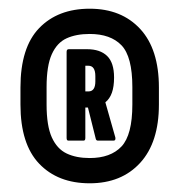

<svg xmlns="http://www.w3.org/2000/svg" viewBox="-20 -720 412 441"><path d="M186 -299Q113 -299 70 -344Q27 -389 27 -480V-519Q27 -611 70 -655.5Q113 -700 186 -700Q259 -700 302 -653.5Q345 -607 345 -519V-480Q345 -393 302 -346Q259 -299 186 -299ZM186 -357Q234 -357 259 -383.5Q284 -410 284 -480V-520Q284 -590 259 -616Q234 -642 186 -642Q155 -642 133 -632Q111 -622 99 -595.5Q87 -569 87 -520V-480Q87 -431 99 -404.5Q111 -378 133 -367.5Q155 -357 186 -357ZM137 -397Q133 -397 133 -403V-601Q133 -607 138 -607H180Q210 -607 226 -591.5Q242 -576 242 -542Q242 -521 237 -507Q232 -493 222 -485L245 -404Q246 -397 241 -397H205Q201 -397 200 -401L182 -473H176V-403Q176 -397 172 -397ZM176 -510H183Q199 -510 199 -533V-545Q199 -557 195 -563Q191 -569 183 -569H176Z"/></svg>

Font: Sofia Sans Extra Condensed Black
Style: Regular
Weight: 900
Designer: Botio Nikoltchev, Ani Petrova
Foundry: lettersoup
Version: Version 4.101